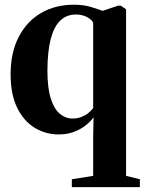

<svg xmlns="http://www.w3.org/2000/svg" viewBox="-20 -559 613 814"><path d="M284.5 234.5V201L375 186.5V23L376.5 -61.5Q365.5 -45.5 344.5 -28.5Q323.5 -11.5 294.2 -0.2Q265 11 228.5 11Q174 11 127.5 -17Q81 -45 53 -101.8Q25 -158.5 25 -244Q25 -336 59.2 -402.2Q93.5 -468.5 154 -503.8Q214.5 -539 292.5 -539Q334 -539 364.5 -529.8Q395 -520.5 415 -513L480.5 -535H492L514.5 -519.5V186.5L573 201V234.5ZM287 -56.5Q308.5 -56.5 325.5 -63.2Q342.5 -70 355 -80.2Q367.5 -90.5 375 -100.5V-463.5Q366.5 -478 346.8 -487.8Q327 -497.5 301 -497.5Q262.5 -497.5 235.8 -472Q209 -446.5 195.2 -394.2Q181.5 -342 181 -261Q181 -186.5 195.2 -141.5Q209.5 -96.5 233.8 -76.5Q258 -56.5 287 -56.5Z"/></svg>

Font: Merriweather 96pt
Style: Bold
Weight: 700
Version: Version 2.100